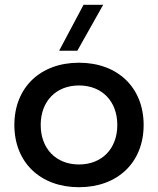

<svg xmlns="http://www.w3.org/2000/svg" viewBox="-20 -772 660 802"><path d="M310 -510C148 -510 40 -406 40 -250C40 -94 148 10 310 10C472 10 580 -94 580 -250C580 -406 472 -510 310 -510ZM310 -85C214 -85 150 -151 150 -250C150 -349 214 -415 310 -415C406 -415 470 -349 470 -250C470 -151 406 -85 310 -85ZM227 -560H303L411 -752H329Z"/></svg>

Font: Goli Medium
Style: Regular
Weight: 500
Designer: jaikishan Patel
Foundry: MagicType
Version: Version 1.000;Glyphs 3.2 (3242)